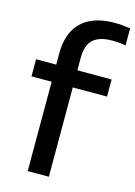

<svg xmlns="http://www.w3.org/2000/svg" viewBox="-123 -883 668 948"><g transform="rotate(15 211.0 -409.0)"><path d="M116.5 0V-601.5Q116.5 -671.5 142.2 -719.8Q168 -768 218.2 -793Q268.5 -818 342 -818Q363 -818 383 -816.2Q403 -814.5 422.5 -811.5V-724.5Q405.5 -727.5 388.8 -729Q372 -730.5 355.5 -730.5Q288.5 -730.5 256.5 -701.8Q224.5 -673 224.5 -606.5V0ZM13.5 -456.5V-544H399.5V-456.5Z"/></g></svg>

Font: Encode Sans SemiExpanded Medium
Style: Regular
Weight: 500
Width: 6
Designer: Multiple Designers
Foundry: Impallari Type
Version: Version 3.002